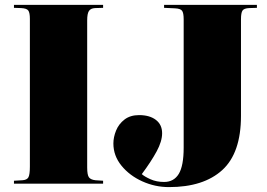

<svg xmlns="http://www.w3.org/2000/svg" viewBox="-20 -750 1089 784"><path d="M37 0V-12L71 -14Q90 -15 96 -26Q102 -37 102 -70V-673Q102 -698 95.5 -707Q89 -716 66 -717L37 -718V-730H401V-718L368 -717Q350 -716 343 -705Q336 -694 336 -667V-66Q336 -35 343.5 -25.5Q351 -16 370 -14L401 -12V0ZM670 14Q613 14 561 -9.5Q509 -33 476 -73.5Q443 -114 443 -164Q443 -190 454 -217Q465 -244 488.5 -262Q512 -280 548 -280Q591 -280 616.5 -260.5Q642 -241 642 -206Q642 -173 619.5 -131.5Q597 -90 559 -39Q570 -29 594.5 -18Q619 -7 650 -7Q690 -7 710 -40Q730 -73 730 -147V-671Q730 -697 723.5 -706Q717 -715 694 -716L650 -718V-730H1029V-718L997 -717Q976 -716 970 -706.5Q964 -697 964 -671V-277Q964 -125 887.5 -55.5Q811 14 670 14Z"/></svg>

Font: Literata 72pt Black
Style: Regular
Weight: 900
Designer: Latin by Veronika Burian and Jose Scaglione. Greek by Irene Vlachou. Cyrillic by Vera Evstafieva.
Foundry: TypeTogether
Version: Version 3.002